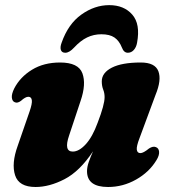

<svg xmlns="http://www.w3.org/2000/svg" viewBox="-20 -716 664 748"><path d="M587 -143Q598.5 -139 599.8 -124.8Q601 -110.5 589.5 -92Q561.5 -45.5 510.2 -16.5Q459 12.5 401 12.5Q319 12.5 319 -49Q319 -65.5 326 -85.5Q333 -105.5 342.5 -126.5Q290.5 -48.5 231.5 -18Q172.5 12.5 118.5 12.5Q53.5 12.5 38.8 -33.2Q24 -79 49 -148L95 -281Q106 -312.5 104 -325.8Q102 -339 90.5 -339Q79 -339 61.5 -323Q47.5 -312.5 37 -318Q28 -321.5 26.2 -335.2Q24.5 -349 35.5 -371.5Q58.5 -416 104.5 -444.2Q150.5 -472.5 214 -472.5Q285.5 -472.5 301 -430.5Q316.5 -388.5 294 -323L249.5 -189Q227.5 -125.5 263.5 -125.5Q288 -125.5 314.2 -154.2Q340.5 -183 360.5 -238Q387.5 -308 387.5 -337.5Q387.5 -353.5 382 -367.2Q376.5 -381 376.5 -399Q376.5 -432.5 415.8 -452.5Q455 -472.5 528.5 -472.5Q584 -472.5 597 -438.5Q610 -404.5 586 -346.5L524 -179Q511 -145.5 513 -132.5Q515 -119.5 527 -119.5Q538.5 -119.5 560.5 -137.5Q576 -147.5 587 -143ZM375 -582.5Q345 -582.5 319.5 -570.2Q294 -558 268.5 -530.5Q250 -510.5 234.5 -510.5Q221 -510.5 217.2 -521.2Q213.5 -532 220 -549.5Q245.5 -622.5 297 -659.2Q348.5 -696 405.5 -696Q463 -696 495.2 -659.2Q527.5 -622.5 514 -549.5Q511 -532 501.2 -521.2Q491.5 -510.5 478 -510.5Q462.5 -510.5 455 -530.5Q444.5 -557 426 -569.8Q407.5 -582.5 375 -582.5Z"/></svg>

Font: Fraunces 72pt Soft Black
Style: Italic
Weight: 900
Italic angle: -16°
Version: Version 1.000;[b76b70a41]